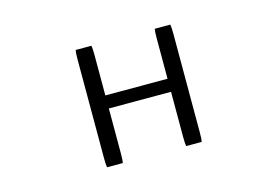

<svg xmlns="http://www.w3.org/2000/svg" viewBox="-72 -635 1145 792"><g transform="rotate(-15 500.0 -239.5)"><path d="M635.7 -489.7Q633.3 -478.5 633.3 -449.2V-276.9H367.7V-449.2Q367.7 -478.5 365.2 -489.7H297.9Q295.4 -478.5 295.4 -449.2V-28.3Q295.4 0.5 297.9 11.2H365.2Q367.7 0.5 367.7 -28.3V-221.2H633.3V-28.3Q633.3 0.5 635.7 11.2H702.1Q704.6 0.5 704.6 -28.3V-449.2Q704.6 -478.5 702.1 -489.7Z"/></g></svg>

Font: YuPearl-ExtraLight
Style: ExtraLight
Weight: 200
Designer: Max Yao
Foundry: Max-Everyday
Version: Version 1.011; ttfautohint (v1.8.3)